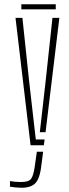

<svg xmlns="http://www.w3.org/2000/svg" viewBox="-20 -684 325 904"><path d="M124 0 53 -600H85.5L117.5 -298.5L148.5 -27.5H190L186.5 0ZM81.5 200Q70 200 53.8 198.5Q37.5 197 27 195V168.5Q37.5 170.5 50.8 171.8Q64 173 79.5 173Q115 173 126 158.5Q137 144 143 104L153.5 30.5H183L173.5 104Q169 138 159.2 159.2Q149.5 180.5 130.8 190.2Q112 200 81.5 200ZM167.5 -61.5 194.5 -298.5 227 -600H259.5L194.5 -61.5ZM80.5 -664H242.5V-640H80.5Z"/></svg>

Font: Big Shoulders Stencil Display ExtraLight
Style: Regular
Weight: 250
Designer: Patric King
Foundry: XO Type Co
Version: Version 2.001